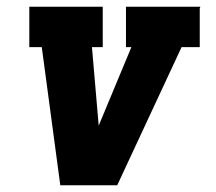

<svg xmlns="http://www.w3.org/2000/svg" viewBox="-20 -550 640 570"><path d="M159 0 104 -410H67V-530H285V-410H253L273 -177Q273 -177 273 -176.5Q273 -176 273 -176Q273 -176 273 -176.5Q273 -177 273 -177L370 -410H354V-530H575L573 -525V-410H519L328 0Z"/></svg>

Font: Iosevka Slab HvExObl
Style: Regular
Weight: 900
Width: 7
Italic angle: -9°
Monospace: yes
Designer: Belleve Invis
Foundry: Belleve Invis
Version: Version 11.1.1; ttfautohint (v1.8.3)